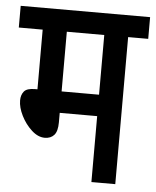

<svg xmlns="http://www.w3.org/2000/svg" viewBox="-48 -663 573 705"><g transform="rotate(5 238.5 -311.0)"><path d="M403 -542V0H315V-243H177V-208Q177 -175 164.5 -161Q152 -147 130 -147Q105 -147 81.5 -168.5Q58 -190 43 -220Q28 -250 28 -276Q28 -296 38.5 -309Q49 -322 79 -322H88V-542H0V-622H477V-542ZM315 -542H177V-322H315Z"/></g></svg>

Font: Noto Sans ExtraCondensed Medium
Style: Regular
Weight: 500
Width: 2
Designer: Monotype Design Team
Foundry: Monotype Imaging Inc.
Version: Version 2.013; ttfautohint (v1.8.4.7-5d5b)